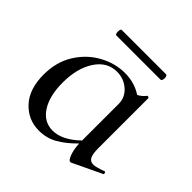

<svg xmlns="http://www.w3.org/2000/svg" viewBox="-141 -636 772 772"><g transform="rotate(45 245.0 -250.0)"><path d="M484 -61Q487 -61 489 -56Q491 -51 488 -49L364 10Q362 11 359 11Q351 11 342.5 -11Q334 -33 332 -67Q297 -31 261 -10Q225 11 181 11Q119 11 77 -34.5Q35 -80 35 -162Q35 -234 68.5 -287.5Q102 -341 154.5 -369.5Q207 -398 262 -398Q317 -398 359 -370Q377 -379 390 -396Q391 -397 393 -397Q395 -397 397.5 -395.5Q400 -394 400 -393V-108Q400 -75 407.5 -61Q415 -47 433 -47Q446 -47 482 -60ZM332 -84V-292Q332 -329 303.5 -354Q275 -379 236 -379Q180 -379 146 -327Q112 -275 112 -193Q112 -118 141 -73Q170 -28 220 -28Q274 -28 332 -84ZM124 -496Q124 -511 131 -511H382Q386 -511 388 -506.5Q390 -502 390 -496Q390 -490 388 -485Q386 -480 382 -480H131Q124 -480 124 -496Z"/></g></svg>

Font: Cormorant Infant Medium
Style: Regular
Weight: 500
Designer: Christian Thalmann (Catharsis Fonts)
Version: Version 3.000